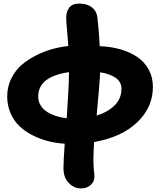

<svg xmlns="http://www.w3.org/2000/svg" viewBox="-20 -740 885 1065"><path d="M430.2 305.2Q391.6 305.2 361.8 275.4Q332 245.6 332 191.9Q332 157.2 338.9 57.1Q293 54.2 249.3 43.5Q205.6 32.7 163.3 11.7Q121.1 -9.3 89.8 -38.3Q58.6 -67.4 39.3 -110.4Q20 -153.3 20 -205.1Q20 -258.3 42.2 -303.7Q64.5 -349.1 99.6 -379.6Q134.8 -410.2 180.7 -433.1Q226.6 -456.1 270.8 -468Q314.9 -480 358.9 -484.9Q356.9 -513.7 353.8 -549.8Q350.6 -585.9 348.9 -608.4Q347.2 -630.9 347.2 -640.1Q347.2 -676.3 364.5 -698.2Q381.8 -720.2 419.9 -720.2Q462.4 -720.2 489 -700Q515.6 -679.7 520 -645Q529.3 -565.9 533.2 -483.9Q595.7 -481.4 648.7 -466.3Q701.7 -451.2 741.9 -423.6Q782.2 -396 805.2 -353.5Q828.1 -311 828.1 -257.8Q828.1 -145 741.5 -62Q654.8 21 502 47.9Q498 118.2 498 147.9Q498 173.8 501 205.1Q503.9 236.3 503.9 237.8Q503.9 267.6 482.9 286.4Q461.9 305.2 430.2 305.2ZM191.9 -205.1Q191.9 -182.1 201.4 -162.8Q210.9 -143.6 226.3 -130.4Q241.7 -117.2 262.9 -107.4Q284.2 -97.7 305.4 -92.3Q326.7 -86.9 350.1 -84Q361.8 -252.4 362.8 -339.8Q191.9 -315.4 191.9 -205.1ZM653.8 -248Q653.8 -287.1 619.6 -309.6Q585.4 -332 535.2 -338.9Q533.7 -286.6 516.1 -99.1Q578.6 -118.2 616.2 -156Q653.8 -193.8 653.8 -248Z"/></svg>

Font: Shantell Sans Bouncy
Style: Regular
Weight: 800
Designer: Stephen Nixon, Anya Danilova, Shantell Martin
Foundry: Arrow Type
Version: Version 1.006;[9816181b4]